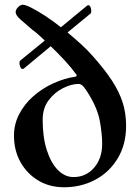

<svg xmlns="http://www.w3.org/2000/svg" viewBox="-20 -776 586 810"><path d="M39 -204Q39 -252 61 -294.5Q83 -337 120.5 -370Q158 -403 205 -424.5Q252 -446 301 -453L304 -459Q280 -492 253 -521Q226 -550 194 -581L82 -488Q79 -485 75 -485Q69 -485 65.5 -494Q62 -503 62 -510Q62 -518 66 -521L169 -605Q156 -617 143.5 -628.5Q131 -640 117 -650Q86 -676 66 -694Q46 -712 46 -725Q46 -735 56 -745.5Q66 -756 76 -756Q87 -756 112 -743.5Q137 -731 170 -709.5Q203 -688 237 -661L346 -751Q349 -754 353 -754Q359 -754 362 -745.5Q365 -737 365 -729Q365 -721 362 -719L265 -639Q294 -615 321.5 -590Q349 -565 369 -542Q421 -484 452 -436.5Q483 -389 497.5 -343.5Q512 -298 512 -245Q512 -167 477 -108.5Q442 -50 382.5 -18Q323 14 250 14Q189 14 141.5 -14.5Q94 -43 66.5 -92Q39 -141 39 -204ZM160 -270Q160 -197 177.5 -142.5Q195 -88 224.5 -58.5Q254 -29 290 -29Q343 -29 377 -68.5Q411 -108 411 -169Q411 -210 401.5 -263.5Q392 -317 356 -376Q345 -395 334 -408.5Q323 -422 312 -422Q282 -422 246.5 -404.5Q211 -387 185.5 -353.5Q160 -320 160 -270Z"/></svg>

Font: Monomakh
Style: Regular
Weight: 400
Version: Version 1.200; ttfautohint (v1.8.4.7-5d5b)